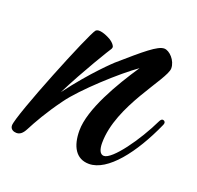

<svg xmlns="http://www.w3.org/2000/svg" viewBox="-149 -467 593 578"><g transform="rotate(20 147.5 -178.0)"><path d="M360 -162C361 -164 362 -167 362 -169C362 -175 357 -177 354 -177C351 -177 348 -175 345 -169C311 -98 251 -14 224 -14C211 -14 206 -30 206 -49C206 -170 325 -295 325 -331C325 -356 302 -380 285 -380C264 -380 229 -350 159 -289C159 -289 100 -235 37 -150C79 -234 133 -321 136 -325C137 -327 138 -330 137 -333C135 -338 130 -344 121 -350C102 -361 80 -368 72 -360C58 -346 -67 -38 -67 -6C-67 7 -55 11 -47 11C-37 11 -28 6 -19 -12C-6 -37 16 -77 52 -126C87 -175 186 -265 235 -299C188 -229 129 -129 129 -61C129 -11 148 24 190 24C250 24 314 -59 360 -162Z"/></g></svg>

Font: Mervale Script
Style: Regular
Weight: 400
Designer: Astigmatic (AOETI)
Foundry: Astigmatic (AOETI)
Version: Version 1.000